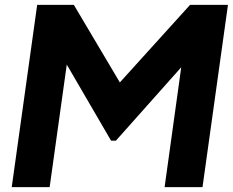

<svg xmlns="http://www.w3.org/2000/svg" viewBox="-20 -765 952 785"><path d="M183 0 253 -501 434 -190H454L721 -490L653 0H808L912 -745H757L470 -428L282 -745H132L28 0Z"/></svg>

Font: Plus Jakarta Sans ExtraBold
Style: Italic
Weight: 800
Italic angle: -8°
Designer: Gumpita Rahayu
Foundry: Tokotype
Version: Version 2.071;gftools[0.9.30]